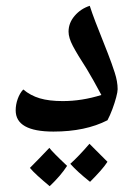

<svg xmlns="http://www.w3.org/2000/svg" viewBox="-20 -588 468 661"><path d="M164 -135Q34 -135 34 -208Q34 -228 41 -247.5Q48 -267 60 -280Q85 -259 117 -249.5Q149 -240 196 -240Q262 -240 329 -261Q315 -287 302.5 -309.5Q290 -332 279 -350Q246 -401 231 -429.5Q216 -458 216 -479Q216 -509 237 -533.5Q258 -558 289 -568Q297 -543 308.5 -513Q320 -483 331.5 -454.5Q343 -426 351 -405Q365 -369 375 -338Q385 -307 385 -281Q385 -272 380 -253Q375 -234 367 -212.5Q359 -191 350 -174Q274 -135 164 -135ZM290 38Q247 4 222 -24Q251 -50 288 -93Q296 -85 350 -31Q341 -17 325.5 0.5Q310 18 290 38ZM151 53Q127 33 110 17.5Q93 2 83 -10Q99 -26 115.5 -43Q132 -60 150 -79Q159 -66 211 -17Q200 0 185 17.5Q170 35 151 53Z"/></svg>

Font: Noto Naskh Arabic UI Semi
Style: Bold
Weight: 700
Designer: Monotype Design Team, David Williams, Mohamad Dakak and Nizar Qandah
Foundry: Monotype Imaging Inc.
Version: Version 2.014; ttfautohint (v1.8.4.7-5d5b)